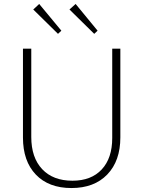

<svg xmlns="http://www.w3.org/2000/svg" viewBox="-20 -940 724 970"><path d="M456 -769 331 -892 362 -920 473 -785ZM273 -769 148 -892 178 -920 290 -785ZM96 -245V-694H138V-248Q138 -144 193 -85.5Q248 -27 346 -27Q441 -27 494 -84Q547 -141 547 -243V-694H588V-246Q588 -127 522 -58.5Q456 10 341 10Q226 10 161 -58Q96 -126 96 -245Z"/></svg>

Font: Cantarell Light
Style: Regular
Weight: 300
Designer: Dave Crossland, Nikolaus Waxweiler, Florian Fecher, Jacques Le Bailly, Eben Sorkin, Alexei Vanyashin, Alexios Zavras, Em
Version: Version 0.303